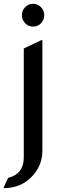

<svg xmlns="http://www.w3.org/2000/svg" viewBox="-27 -767 340 1007"><path d="M15.6 166Q47.9 157.7 67.4 139.6Q97.7 111.8 97.7 57.6V-512.7L190.4 -556.6H195.3V24.4Q195.3 105 134.8 164.6Q78.1 219.7 -7.3 219.7V214.8ZM105 -645Q87.9 -662.6 87.9 -687.3Q87.9 -711.9 105 -729.5Q122.1 -747.1 146.5 -747.1Q170.9 -747.1 188 -729.5Q205.1 -711.9 205.1 -687.3Q205.1 -662.6 188 -645Q170.9 -627.4 146.5 -627.4Q122.1 -627.4 105 -645Z"/></svg>

Font: Nova Slim
Style: Book
Weight: 400
Version: Version 2.000